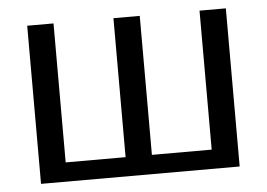

<svg xmlns="http://www.w3.org/2000/svg" viewBox="-43 -584 888 639"><g transform="rotate(-5 401.0 -264.0)"><path d="M69.3 0V-528.3H157.2V-64H357.4V-528.3H445.3V-64H645V-528.3H732.9V0Z"/></g></svg>

Font: Arimo Nerd Font
Style: Regular
Weight: 400
Designer: Steve Matteson
Foundry: Monotype Imaging Inc.
Version: Version 1.33;Nerd Fonts 3.2.1